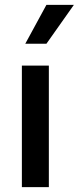

<svg xmlns="http://www.w3.org/2000/svg" viewBox="-20 -770 324 790"><path d="M84 -590 171 -750H284L171 -590ZM70 0V-500H181V0Z"/></svg>

Font: Orkney Medium
Style: Regular
Weight: 500
Designer: Samuel Oakes and Alfredo Marco Pradil
Foundry: Alfredo Marco Pradil
Version: 1.0; ttfautohint (v1.5)